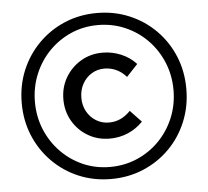

<svg xmlns="http://www.w3.org/2000/svg" viewBox="-52 -766 901 832"><g transform="rotate(-5 399.0 -350.0)"><path d="M408.3 -163.9Q355.8 -163.9 313.6 -188.7Q271.4 -213.5 246.7 -255.9Q222 -298.4 222 -350.2Q222 -403 246.7 -445.2Q271.5 -487.4 313.6 -512.5Q355.8 -537.7 408.3 -537.7Q450.3 -537.7 488.6 -521.6Q526.9 -505.6 554.2 -475.8L505.5 -423.7Q485.1 -446.7 460.9 -457.5Q436.7 -468.3 410.2 -468.3Q379.4 -468.3 354.4 -452.8Q329.4 -437.4 314.8 -410.7Q300.2 -384.1 300.2 -350.3Q300.2 -317.4 314.8 -291Q329.4 -264.5 354.6 -249.1Q379.8 -233.6 410.8 -233.6Q437.7 -233.6 460.8 -244.3Q484 -255 504.2 -276.1L552.6 -225.1Q524 -195.3 486.9 -179.6Q449.8 -163.9 408.3 -163.9ZM398.8 11Q323.1 11 258.1 -16.5Q193.1 -44 144.1 -93.5Q95.1 -143 67.9 -208.5Q40.8 -274 40.8 -350Q40.8 -426 67.9 -491.5Q95.1 -557 144.1 -606.5Q193.1 -656 258.1 -683.5Q323.1 -711 398.8 -711Q474.5 -711 539.6 -683.5Q604.8 -656 653.6 -606.9Q702.5 -557.7 729.6 -492.3Q756.8 -426.8 756.8 -349.9Q756.8 -274 729.6 -208.1Q702.5 -142.3 653.6 -93.1Q604.8 -44 539.6 -16.5Q474.5 11 398.8 11ZM398.7 -41.4Q461.7 -41.4 516.8 -65.2Q571.9 -89 613.2 -131.3Q654.5 -173.6 677.8 -229.8Q701 -286 701 -350Q701 -413.9 677.8 -470.2Q654.5 -526.4 613.2 -568.7Q571.9 -611 516.7 -634.8Q461.6 -658.6 398.8 -658.6Q335.7 -658.6 281.4 -634.8Q227.1 -611 185.9 -568.8Q144.7 -526.5 121.5 -470.2Q98.2 -413.9 98.2 -350Q98.2 -286 121.4 -229.8Q144.7 -173.6 185.9 -131.3Q227.1 -89 281.4 -65.2Q335.7 -41.4 398.7 -41.4Z"/></g></svg>

Font: Red Hat Display VF
Style: Regular
Weight: 300
Designer: Pentagram, MCKL
Foundry: Pentagram, MCKL
Version: Version 1.023